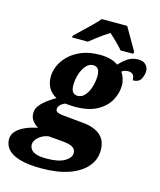

<svg xmlns="http://www.w3.org/2000/svg" viewBox="-217 -867 1008 1208"><g transform="rotate(15 286.5 -263.0)"><path d="M170 240Q80 240 26 223.5Q-28 207 -51.5 179Q-75 151 -75 115Q-75 84 -52.5 60.5Q-30 37 6.5 21.5Q43 6 83 -1Q64 -12 47 -32.5Q30 -53 30 -85Q30 -117 59.5 -147.5Q89 -178 147 -212Q114 -229 95.5 -259.5Q77 -290 77 -333Q77 -368 93 -405Q109 -442 142 -474Q175 -506 224.5 -526Q274 -546 341 -546Q376 -546 407 -538.5Q438 -531 461 -514Q486 -542 515 -561Q544 -580 581 -580Q615 -580 631.5 -562.5Q648 -545 648 -522Q648 -495 634 -469.5Q620 -444 581 -444Q581 -492 541 -492Q528 -492 518 -489Q508 -486 497 -478Q508 -465 516 -441.5Q524 -418 524 -396Q524 -345 498 -297.5Q472 -250 416.5 -219.5Q361 -189 274 -189Q268 -189 254.5 -189.5Q241 -190 228 -191Q215 -192 209 -193Q185 -182 175.5 -170Q166 -158 166 -147Q166 -130 182 -124.5Q198 -119 222 -117L346 -105Q419 -99 460 -65.5Q501 -32 501 34Q501 95 461 141.5Q421 188 347 214Q273 240 170 240ZM271 -260Q299 -260 319 -284Q339 -308 349.5 -343.5Q360 -379 360 -415Q360 -472 317 -472Q291 -472 270.5 -448.5Q250 -425 239 -389.5Q228 -354 228 -319Q228 -288 239 -274Q250 -260 271 -260ZM183 172Q263 172 302 148.5Q341 125 341 95Q341 69 319.5 56.5Q298 44 244 40L161 33Q124 39 98 62Q72 85 72 110Q72 125 81 139.5Q90 154 114 163Q138 172 183 172ZM145 -619Q165 -638 191.5 -663Q218 -688 245.5 -715Q273 -742 294 -766H459Q470 -747 485.5 -720Q501 -693 517 -665.5Q533 -638 544 -619L541 -606H458Q450 -617 433.5 -634Q417 -651 399 -668Q381 -685 369 -696Q351 -685 327 -668Q303 -651 281 -634Q259 -617 246 -606H142Z"/></g></svg>

Font: Noto Serif Black
Style: Italic
Weight: 900
Italic angle: -12°
Designer: Monotype Design Team
Foundry: Monotype Imaging Inc.
Version: Version 2.013